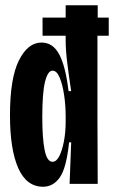

<svg xmlns="http://www.w3.org/2000/svg" viewBox="-20 -700 434 731"><path d="M144 11Q81 11 49.5 -60Q18 -131 18 -261Q18 -402 52 -470Q86 -538 138 -538Q182 -538 206 -492Q230 -446 241 -353H251Q242 -412 236 -461Q230 -510 230 -546V-564H142V-633H230V-680H352V-633H394V-564H351V-250L352 0H245L251 -158H243Q233 -61 208 -25Q183 11 144 11ZM180 -84Q195 -84 206 -106Q217 -128 223.5 -162.5Q230 -197 230 -236V-257Q230 -299 224 -339Q218 -379 207 -405Q196 -431 180 -431Q162 -431 151.5 -389Q141 -347 141 -254Q141 -173 150 -128.5Q159 -84 180 -84Z"/></svg>

Font: Bricolage Grotesque 96pt Condensed SemiBold
Style: Regular
Weight: 600
Width: 3
Designer: Mathieu Triay
Foundry: Atelier Triay
Version: Version 1.001; ttfautohint (v1.8.4.7-5d5b);gftools[0.9.33.de